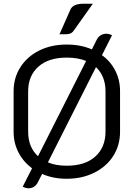

<svg xmlns="http://www.w3.org/2000/svg" viewBox="-20 -949 717 1030"><path d="M624 -460V-242Q624 -170 588 -113Q552 -56 486.5 -23Q421 10 338 10Q264 10 206 -16L183 29Q175 45 162 53Q149 61 134 61Q117 61 102 52L152 -46Q105 -81 79 -131.5Q53 -182 53 -242V-460Q53 -531 89 -588Q125 -645 189.5 -677.5Q254 -710 338 -710Q413 -710 473 -684L499 -736Q506 -751 520 -759.5Q534 -768 550 -768Q565 -768 581 -760L527 -653Q573 -620 598.5 -570Q624 -520 624 -460ZM184 -111 442 -622Q398 -640 338 -640Q240 -640 185.5 -591Q131 -542 131 -459V-243Q131 -159 184 -111ZM546 -459Q546 -540 495 -589L237 -78Q279 -60 338 -60Q437 -60 491.5 -109.5Q546 -159 546 -243ZM358 -898Q371 -929 429 -929H478L375 -784Q366 -771 352 -767.5Q338 -764 299 -765Z"/></svg>

Font: K2D Light
Style: Regular
Weight: 300
Designer: Katatrad Aksorn Co.,Ltd.
Foundry: Cadson Demak Co.,Ltd.
Version: Version 1.000; ttfautohint (v1.6)